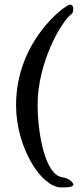

<svg xmlns="http://www.w3.org/2000/svg" viewBox="-20 -755 360 837"><path d="M299 -724C299 -728 290 -736 285 -735C263 -733 50 -576 50 -297C50 -110 161 62 246 62C269 62 306 62 299 46C297 41 285 23 249 17C178 6 144 -169 144 -299C144 -481 246 -661 294 -696C299 -700 300 -719 299 -724Z"/></svg>

Font: Oregano
Style: Regular
Weight: 400
Designer: Astigmatic (AOETI)
Foundry: Astigmatic (AOETI)
Version: Version 1.000